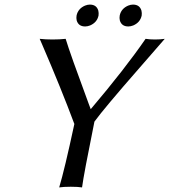

<svg xmlns="http://www.w3.org/2000/svg" viewBox="-20 -818 742 841"><path d="M504.4 -750Q510.7 -780.3 541.5 -793.5Q552.7 -797.9 562.5 -797.9Q591.8 -797.9 599.6 -771.5Q602.1 -760.7 600.6 -750Q594.2 -719.7 563.5 -706.5Q552.2 -702.1 542 -702.1Q512.7 -702.1 504.9 -728.5Q502.4 -739.3 504.4 -750ZM315.4 -750Q321.8 -780.3 352.5 -793.5Q363.8 -797.9 373.5 -797.9Q402.8 -797.9 410.6 -771.5Q413.1 -760.7 411.6 -750Q405.3 -719.7 374.5 -706.5Q363.3 -702.1 353 -702.1Q323.7 -702.1 315.9 -728.5Q313.5 -739.3 315.4 -750ZM393.6 -285.2Q346.7 -53.7 339.4 2.9Q321.8 0 290 0Q258.3 0 239.3 2.9Q262.7 -74.7 305.7 -274.9Q248 -429.7 163.6 -625.5Q157.7 -639.6 153.8 -647.9Q179.2 -645 210 -645Q241.7 -645 267.6 -647.9Q286.6 -584.5 368.2 -364.3Q373 -351.1 377.4 -339.8Q526.9 -516.1 617.7 -647.9Q635.3 -645 659.2 -645Q682.1 -645 701.7 -647.9Q660.2 -600.1 591.3 -521Q436.5 -344.2 393.6 -285.2Z"/></svg>

Font: Linux Biolinum Slanted O
Style: Slanted
Weight: 400
Designer: Philipp H. Poll
Foundry: Philipp H. Poll
Version: Version 1.0.4